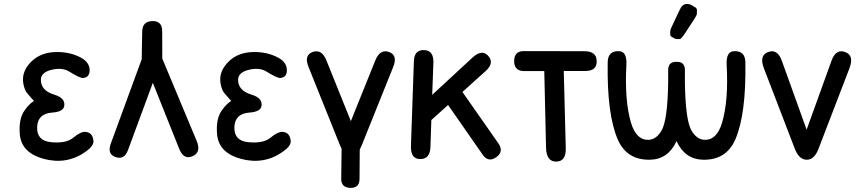

<svg xmlns="http://www.w3.org/2000/svg" viewBox="-20 -770 4254 952"><path d="M249 -300.8Q182.6 -320.8 182.6 -374Q182.6 -413.1 241.7 -425.3Q290 -435.1 321.8 -416Q377.9 -381.3 392.6 -383.3Q421.9 -386.7 424.3 -416.5Q427.2 -458.5 382.8 -483.4Q324.7 -515.1 250 -511.7Q166.5 -507.8 119.1 -446.3Q76.7 -391.1 105.5 -322.3Q109.4 -311.5 148.4 -269.5Q124 -254.9 100.6 -220.7Q72.3 -179.7 78.1 -105.5Q85.4 -12.7 196.3 17.6Q311 48.3 404.3 -17.6Q444.3 -45.9 443.4 -69.3Q440.9 -114.3 401.4 -116.2Q379.4 -117.2 342.8 -86.9Q306.6 -57.1 230.5 -65.4Q162.1 -72.8 164.1 -139.6Q166.5 -207 239.3 -211.9Q295.4 -215.8 298.8 -246.1Q303.7 -284.2 249 -300.8Z M736.8 -665.5Q686 -665 685.1 -613.8L682.6 -476.1L529.8 -59.1Q510.7 -7.8 550.3 7.8Q595.7 25.4 614.7 -25.9L737.8 -359.4L868.7 -31.7Q891.1 23.9 935.1 4.4Q978.5 -15.1 955.6 -70.3L784.7 -479.5Q784.2 -546.9 784.2 -614.7Q784.2 -666 736.8 -665.5Z M1227.1 -300.8Q1160.6 -320.8 1160.6 -374Q1160.6 -413.1 1219.7 -425.3Q1268.1 -435.1 1299.8 -416Q1356 -381.3 1370.6 -383.3Q1399.9 -386.7 1402.3 -416.5Q1405.3 -458.5 1360.8 -483.4Q1302.7 -515.1 1228 -511.7Q1144.5 -507.8 1097.2 -446.3Q1054.7 -391.1 1083.5 -322.3Q1087.4 -311.5 1126.5 -269.5Q1102.1 -254.9 1078.6 -220.7Q1050.3 -179.7 1056.2 -105.5Q1063.5 -12.7 1174.3 17.6Q1289.1 48.3 1382.3 -17.6Q1422.4 -45.9 1421.4 -69.3Q1418.9 -114.3 1379.4 -116.2Q1357.4 -117.2 1320.8 -86.9Q1284.7 -57.1 1208.5 -65.4Q1140.1 -72.8 1142.1 -139.6Q1144.5 -207 1217.3 -211.9Q1273.4 -215.8 1276.9 -246.1Q1281.7 -284.2 1227.1 -300.8Z M1530.3 -512.2Q1486.3 -496.1 1509.8 -438L1665.5 -50.3Q1669.4 -40.5 1673.8 -32.2Q1672.9 42 1671.9 116.2Q1671.4 160.6 1717.8 161.6Q1762.2 162.1 1762.7 117.7L1763.7 -28.3Q1769 -38.1 1773.9 -50.3L1929.7 -438Q1953.1 -496.1 1909.2 -512.2Q1864.3 -528.3 1840.8 -470.2L1719.7 -169.4L1598.6 -470.2Q1575.2 -528.3 1530.3 -512.2Z M2060.5 18.6Q2112.3 21 2114.3 -41.5L2118.7 -174.8L2201.7 -249.5L2373 -3.4Q2401.4 37.6 2440.9 9.3Q2479.5 -18.6 2451.2 -59.1L2272.9 -314L2387.7 -417.5Q2433.6 -458.5 2399.4 -494.6Q2368.2 -526.4 2323.2 -484.9L2123 -299.8L2128.9 -458.5Q2130.9 -517.6 2086.9 -521.5Q2034.2 -525.9 2032.2 -466.8L2017.6 -45.9Q2015.6 16.6 2060.5 18.6Z M2529.3 -463.9Q2531.2 -417.5 2579.1 -417.5H2678.7L2687.5 -36.6Q2689.5 31.2 2737.3 31.2Q2787.1 31.7 2785.2 -36.1L2775.4 -418Q2828.6 -418 2881.8 -418Q2941.4 -418 2938.5 -469.7Q2936.5 -516.1 2877 -516.1L2576.2 -516.6Q2528.3 -516.6 2529.3 -463.9Z M3618.2 -516.1Q3579.6 -514.2 3583 -447.8Q3592.8 -272 3560.5 -162.6Q3534.7 -74.2 3472.7 -76.7Q3434.1 -78.6 3408.2 -123.5Q3378.9 -174.8 3376 -360.4Q3376.5 -390.6 3376 -423.3Q3375.5 -464.4 3335 -463.4H3334.5Q3334 -463.4 3334 -463.4Q3293.5 -464.4 3293 -423.3Q3292.5 -390.6 3293 -360.4Q3290 -174.8 3260.7 -123.5Q3234.9 -78.6 3196.3 -76.7Q3134.3 -74.2 3108.4 -162.6Q3076.2 -272 3085.9 -447.8Q3089.4 -514.2 3050.8 -516.1Q2994.1 -519.5 2993.2 -461.4Q2988.8 -204.1 3043 -78.6Q3087.9 24.4 3203.1 22Q3293 20 3334.5 -70.3Q3376 20 3465.8 22Q3581.1 24.4 3626 -78.6Q3680.2 -204.1 3675.8 -461.4Q3674.8 -519.5 3618.2 -516.1ZM3372.6 -599.1 3424.3 -678.2Q3435.5 -695.3 3435.5 -703.9Q3435.5 -712.4 3435.5 -720.7Q3435.5 -729 3426.3 -734.4Q3417 -739.7 3407.7 -745.1Q3398.4 -750.5 3386.2 -750.5Q3363.3 -750.5 3350.1 -721.2L3310.1 -636.2Q3303.2 -621.6 3303.2 -614.3Q3303.2 -606.9 3303.2 -599.4Q3303.2 -591.8 3309.8 -587.9Q3316.4 -584 3323 -580.1Q3329.6 -576.2 3336.4 -576.2Q3343.3 -576.2 3350.1 -576.2Q3356.9 -576.2 3372.6 -599.1Z M3785.6 -510.7Q3744.1 -493.2 3767.6 -431.6L3921.4 -31.2Q3942.4 22 3980.5 22Q4017.6 22 4038.1 -31.2L4191.9 -431.6Q4215.3 -493.2 4173.8 -510.7Q4125.5 -531.2 4103 -469.2L3979.5 -127L3856.4 -469.2Q3834 -531.2 3785.6 -510.7Z"/></svg>

Font: Comic Relief
Style: Regular
Weight: 400
Designer: Jeff Davis
Foundry: Loudifier
Version: Version 1.200; ttfautohint (v1.8.4.7-5d5b)